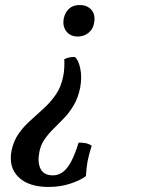

<svg xmlns="http://www.w3.org/2000/svg" viewBox="-20 -486 565 762"><path d="M321 213Q300 229 260 242.5Q220 256 173 256Q93 256 53 216.5Q13 177 26 111Q34 73 54 44.5Q74 16 101 -8Q128 -32 155 -57Q182 -82 202.5 -112Q223 -142 231 -184Q234 -197 235 -216.5Q236 -236 235 -251Q245 -256 255 -258Q265 -260 277 -260Q291 -249 298.5 -214.5Q306 -180 298 -137Q290 -98 273 -69Q256 -40 234.5 -17.5Q213 5 192.5 25Q172 45 156.5 67.5Q141 90 136 118Q128 158 141 184Q154 210 190 210Q211 210 229 197Q247 184 262 156Q277 128 292 80Q310 80 321.5 82.5Q333 85 344 92Q332 130 327.5 154.5Q323 179 321 213ZM296 -466Q327 -466 343.5 -446Q360 -426 353 -393Q349 -370 331 -355.5Q313 -341 288 -341Q270 -341 256.5 -349.5Q243 -358 236 -374Q229 -390 233 -412Q238 -437 254 -451.5Q270 -466 296 -466Z"/></svg>

Font: Vollkorn Medium
Style: Italic
Weight: 500
Italic angle: -11°
Designer: Friedrich Althausen
Foundry: Friedrich Althausen
Version: Version 5.000